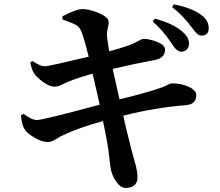

<svg xmlns="http://www.w3.org/2000/svg" viewBox="-20 -832 1040 906"><path d="M700.2 -730.5 710.9 -744.1Q800.8 -719.7 842.8 -680.7Q872.1 -655.3 872.1 -625Q871.1 -608.4 860.8 -598.1Q850.6 -587.9 835 -587.9Q812.5 -588.9 790 -627Q745.1 -693.4 700.2 -730.5ZM275.4 -740.2 274.4 -754.9Q338.9 -789.1 369.1 -789.1Q402.3 -789.1 445.8 -770.5Q489.3 -752 492.2 -732.4Q494.1 -719.7 488.8 -699.7Q483.4 -679.7 484.4 -666Q486.3 -645.5 495.1 -589.8Q533.2 -599.6 577.1 -614.3Q595.7 -620.1 613.8 -628.9Q631.8 -637.7 641.6 -643.1Q651.4 -648.4 654.3 -648.4Q684.6 -649.4 721.7 -634.3Q758.8 -619.1 758.8 -598.6Q758.8 -557.6 710 -548.8Q610.4 -530.3 511.7 -506.8Q529.3 -427.7 543.9 -363.3Q673.8 -394.5 745.1 -419.9Q757.8 -424.8 771 -431.6Q784.2 -438.5 788.1 -438.5Q833 -439.5 869.6 -422.9Q906.2 -406.2 906.2 -382.8Q906.2 -339.8 858.4 -335.9Q710.9 -324.2 561.5 -286.1Q571.3 -240.2 601.6 -120.1Q605.5 -105.5 612.3 -82Q619.1 -58.6 621.6 -48.3Q624 -38.1 626.5 -22.9Q628.9 -7.8 628.9 5.9Q628.9 27.3 615.7 40.5Q602.5 53.7 576.2 54.7Q550.8 55.7 530.3 27.8Q509.8 0 502.9 -34.2Q501 -42 496.1 -86.9Q491.2 -131.8 485.4 -162.1Q482.4 -180.7 475.1 -216.8Q467.8 -252.9 465.8 -260.7Q351.6 -229.5 278.3 -194.3Q266.6 -189.5 252 -180.2Q237.3 -170.9 227.5 -166.5Q217.8 -162.1 206.1 -162.1Q178.7 -161.1 142.6 -182.6Q106.4 -204.1 95.7 -222.7Q82 -243.2 79.1 -288.1L90.8 -294.9Q128.9 -265.6 154.3 -265.6Q181.6 -265.6 450.2 -337.9Q444.3 -367.2 417 -484.4Q356.4 -467.8 308.6 -449.2Q298.8 -445.3 283.7 -438Q268.6 -430.7 258.3 -426.8Q248 -422.9 236.3 -422.9Q215.8 -422.9 184.6 -444.3Q153.3 -465.8 138.7 -489.3Q128.9 -504.9 123 -538.1L133.8 -543.9Q137.7 -541 146 -536.1Q154.3 -531.2 158.2 -529.3Q162.1 -527.3 168.5 -524.4Q174.8 -521.5 180.7 -520.5Q186.5 -519.5 194.3 -519.5Q210 -519.5 398.4 -564.5Q375 -659.2 363.3 -684.6Q355.5 -704.1 340.8 -712.9Q326.2 -721.7 275.4 -740.2ZM792 -798.8 800.8 -811.5Q887.7 -793.9 930.7 -760.7Q964.8 -735.4 964.8 -699.2Q964.8 -664.1 931.6 -664.1Q918.9 -664.1 909.2 -673.3Q899.4 -682.6 882.8 -705.1Q846.7 -755.9 792 -798.8Z"/></svg>

Font: GenYoMin TW TTF Bold
Style: Regular
Weight: 700
Version: Version 1.300